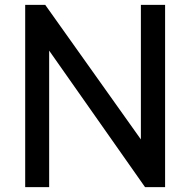

<svg xmlns="http://www.w3.org/2000/svg" viewBox="-20 -765 778 785"><path d="M83 0H181V-558L573 0H655V-745H556V-195L165 -745H83Z"/></svg>

Font: Plus Jakarta Sans Medium
Style: Regular
Weight: 500
Designer: Gumpita Rahayu
Foundry: Tokotype
Version: Version 2.004; ttfautohint (v1.8.3)